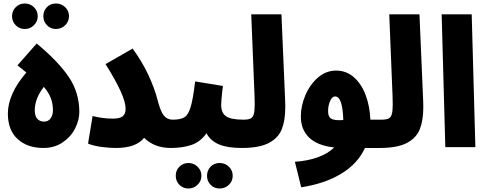

<svg xmlns="http://www.w3.org/2000/svg" viewBox="-20 -842 2795 1099"><path d="M434 -201Q434 -154 409.5 -106Q385 -58 338 -26.5Q291 5 229 5Q137 5 81 -46Q25 -97 25 -192Q25 -247 51.5 -306.5Q78 -366 131 -427L80 -468L190 -593Q314 -490 374 -401Q434 -312 434 -201ZM283 -211Q283 -247 271.5 -278.5Q260 -310 231 -345Q179 -278 179 -210Q179 -179 193 -162.5Q207 -146 232 -146Q257 -146 270 -165Q283 -184 283 -211ZM122 -822Q152 -822 174 -801Q196 -780 196 -749Q196 -719 174 -697.5Q152 -676 122 -676Q91 -676 70 -697.5Q49 -719 49 -749Q49 -780 70 -801Q91 -822 122 -822ZM300 -822Q331 -822 353 -801Q375 -780 375 -749Q375 -719 353 -697.5Q331 -676 300 -676Q270 -676 249 -697.5Q228 -719 228 -749Q228 -780 248.5 -801Q269 -822 300 -822Z M1043 -78Q1043 -40 1020 -17.5Q997 5 958 5Q864 5 805 -53Q758 5 644 5Q606 5 561 -1Q516 -7 484 -20L510 -178Q567 -163 627 -163Q665 -163 682 -176Q699 -189 699 -220Q699 -293 584 -475L739 -564Q792 -492 828 -415.5Q864 -339 881 -273Q898 -205 917.5 -181Q937 -157 968 -157Q1003 -157 1023 -134Q1043 -111 1043 -78Z M1448 -78Q1448 -40 1425 -17.5Q1402 5 1363 5Q1282 5 1233.5 -15.5Q1185 -36 1162 -79Q1125 -28 1073.5 -11.5Q1022 5 958 5L968 -157Q1014 -157 1036 -171Q1058 -185 1071.5 -230Q1085 -275 1097 -376L1256 -350L1253 -327Q1246 -266 1246 -241Q1246 -196 1274 -176.5Q1302 -157 1373 -157Q1408 -157 1428 -134Q1448 -111 1448 -78ZM1059 91Q1089 91 1111 112.5Q1133 134 1133 164Q1133 194 1111 215.5Q1089 237 1059 237Q1028 237 1007 216Q986 195 986 164Q986 133 1007 112Q1028 91 1059 91ZM1237 91Q1268 91 1290 112Q1312 133 1312 164Q1312 195 1290 216Q1268 237 1237 237Q1206 237 1185.5 216Q1165 195 1165 164Q1165 133 1185.5 112Q1206 91 1237 91Z M1373 -157Q1401 -157 1414 -163.5Q1427 -170 1432.5 -188Q1438 -206 1438 -244Q1438 -274 1437 -292L1418 -760H1591L1612 -270Q1613 -256 1613 -230Q1613 -153 1593 -102.5Q1573 -52 1518.5 -23.5Q1464 5 1363 5Z M2238 -78Q2238 5 2153 5H2069Q2027 96 1932 153Q1837 210 1704 230L1668 84Q1741 79 1798.5 58.5Q1856 38 1893 2Q1798 -8 1750 -54Q1702 -100 1702 -175Q1702 -236 1728 -297Q1754 -358 1800 -398Q1846 -438 1904 -438Q1962 -438 2005.5 -400Q2049 -362 2073 -297.5Q2097 -233 2100 -157H2163Q2198 -157 2218 -134Q2238 -111 2238 -78ZM1922 -154Q1936 -154 1945 -155Q1943 -221 1931.5 -255.5Q1920 -290 1898 -290Q1881 -290 1869.5 -264Q1858 -238 1858 -205Q1858 -177 1872 -165.5Q1886 -154 1922 -154Z M2163 -157Q2191 -157 2204 -163.5Q2217 -170 2222.5 -188Q2228 -206 2228 -244Q2228 -274 2227 -292L2208 -760H2381L2402 -270Q2403 -256 2403 -230Q2403 -153 2383 -102.5Q2363 -52 2308.5 -23.5Q2254 5 2153 5Z M2508 -760H2680L2701 0H2529Z"/></svg>

Font: Noto Sans Arabic CondBlack
Style: Regular
Weight: 900
Width: 3
Designer: Nadine Chahine
Foundry: Monotype Imaging Inc.
Version: Version 1.001